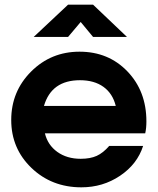

<svg xmlns="http://www.w3.org/2000/svg" viewBox="-20 -788 674 821"><path d="M124 -630 271 -768H378L523 -630H378L325 -694L271 -630ZM447 -164H592Q567 -86 493.5 -36.5Q420 13 328 13Q201 13 114.5 -70Q28 -153 28 -275Q28 -397 113 -482Q198 -567 320 -567Q444 -567 525 -482.5Q606 -398 606 -269Q606 -240 601 -218H172Q184 -168 225 -138.5Q266 -109 325 -109Q366 -109 393.5 -121.5Q421 -134 447 -164ZM168 -335H475Q462 -388 422.5 -416.5Q383 -445 322 -445Q200 -445 168 -335Z"/></svg>

Font: Involve
Style: Bold
Weight: 700
Designer: Stefan Peev
Foundry: Context Ltd.
Version: Version 1.001